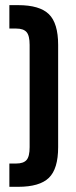

<svg xmlns="http://www.w3.org/2000/svg" viewBox="-20 -720 291 740"><path d="M16.1 -700.2H49.8Q132.8 -700.2 168.5 -665.3Q204.1 -630.4 204.1 -546.9V-152.8Q204.1 -69.3 168.5 -34.7Q132.8 0 49.8 0H16.1V-89.8H43Q70.3 -89.8 82.3 -103.3Q94.2 -116.7 94.2 -152.8V-546.9Q94.2 -583 82.3 -596.4Q70.3 -609.9 43 -609.9H16.1Z"/></svg>

Font: Bebas Neue Bold
Style: Regular
Weight: 700
Designer: Ryoichi Tsunekawa
Foundry: Ryoichi Tsunekawa
Version: Version 1.300